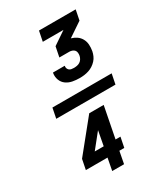

<svg xmlns="http://www.w3.org/2000/svg" viewBox="-228 -901 1005 1151"><g transform="rotate(-30 275.0 -325.5)"><path d="M63 -290 77 -360H487L473 -290ZM308 -431Q283 -431 259 -435.5Q235 -440 216 -453.5Q197 -467 188.5 -489.5Q180 -512 184 -537L185 -540H266V-539Q264 -530 267 -522Q270 -514 276 -509Q282 -504 290.5 -502.5Q299 -501 308 -501Q318 -501 329 -503Q340 -505 349.5 -511Q359 -517 365 -527Q371 -537 373 -547Q375 -557 374 -567.5Q373 -578 367 -585Q361 -592 351.5 -595.5Q342 -599 332 -599H263L277 -669L367 -730H224L238 -800H492L478 -730L380 -664Q401 -658 417.5 -646.5Q434 -635 444 -617Q454 -599 455.5 -577.5Q457 -556 453 -533Q450 -518 443.5 -503Q437 -488 425.5 -475.5Q414 -463 400 -454Q386 -445 370.5 -440Q355 -435 339.5 -433Q324 -431 308 -431ZM197 149 213 65H63L77 -5L251 -220H351L309 -5H343L329 65H295L279 149ZM165 -5H227L246 -106Z"/></g></svg>

Font: Lode
Style: Bold Italic
Weight: 700
Italic angle: -11°
Monospace: yes
Designer: Belleve Invis
Foundry: Belleve Invis
Version: Version 29.2.0; ttfautohint (v1.8.3)